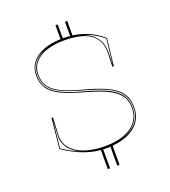

<svg xmlns="http://www.w3.org/2000/svg" viewBox="-167 -936 1062 1198"><g transform="rotate(-20 364.0 -337.5)"><path d="M404 140V0H419V140ZM341 140V0H356V140ZM341 -715V-815H356V-715ZM404 -715V-815H419V-715ZM373 15Q328 15 281 3.5Q234 -8 188.5 -29.5Q143 -51 100 -81L120 -280H130L124 -164Q122 -114 152.5 -77Q183 -40 240 -20Q297 0 373 0Q449 0 502.5 -20Q556 -40 584.5 -77.5Q613 -115 613 -167Q613 -215 590 -248.5Q567 -282 514 -308.5Q461 -335 370 -360Q277 -385 222 -412Q167 -439 143.5 -475Q120 -511 120 -561Q120 -599 136.5 -629Q153 -659 184 -680Q215 -701 259.5 -712Q304 -723 361 -723Q415 -723 462 -711Q509 -699 548 -678Q587 -657 616 -630L596 -451H586L589 -539Q591 -596 565.5 -633.5Q540 -671 488.5 -689.5Q437 -708 361 -708Q290 -708 239.5 -690.5Q189 -673 162 -640Q135 -607 135 -561Q135 -515 157 -482.5Q179 -450 231 -425Q283 -400 372 -377Q444 -358 493 -337.5Q542 -317 572 -292.5Q602 -268 615 -237.5Q628 -207 628 -167Q628 -133 617 -104.5Q606 -76 584.5 -54Q563 -32 532 -16.5Q501 -1 461 7Q421 15 373 15ZM119 -164 125 -275 105 -83Q125 -70 145 -58Q165 -46 186 -36Q207 -26 227 -18Q172 -41 144 -79Q116 -117 119 -164ZM488 -696Q541 -676 568.5 -637Q596 -598 594 -539L592 -457L611 -628Q595 -643 575.5 -655.5Q556 -668 534.5 -678.5Q513 -689 488 -696ZM623 -167Q623 -206 610 -235.5Q597 -265 568 -289Q539 -313 490.5 -333Q442 -353 371 -372Q281 -396 228 -421.5Q175 -447 152.5 -480.5Q130 -514 130 -561Q130 -611 159.5 -645.5Q189 -680 238 -698Q201 -686 175.5 -666.5Q150 -647 137.5 -620.5Q125 -594 125 -561Q125 -524 137.5 -496Q150 -468 178.5 -445.5Q207 -423 254 -403.5Q301 -384 370 -366Q463 -341 517.5 -314Q572 -287 595 -252Q618 -217 618 -167Q618 -109 585 -69.5Q552 -30 494 -10Q526 -20 550 -35Q574 -50 590.5 -70Q607 -90 615 -114.5Q623 -139 623 -167Z"/></g></svg>

Font: Kalnia Glaze Thin Thin
Style: Regular
Weight: 250
Version: Version 1.110